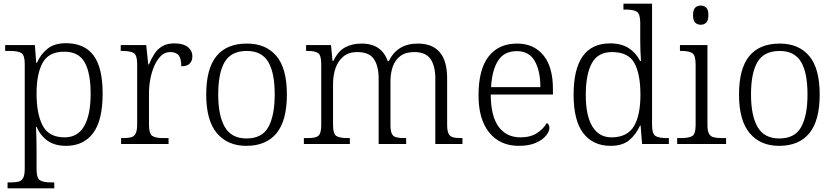

<svg xmlns="http://www.w3.org/2000/svg" viewBox="-20 -780 4519 1040"><path d="M21 240V208H39Q65 208 81.5 203.5Q98 199 106 183Q114 167 114 133V-433Q114 -481 96 -492.5Q78 -504 35 -504H8V-536H169L176 -440H180Q200 -486 237.5 -516Q275 -546 337 -546Q437 -546 486.5 -480Q536 -414 536 -273Q536 -127 484 -58.5Q432 10 338 10Q277 10 238 -17.5Q199 -45 178 -93H175Q176 -72 177 -41Q178 -10 178 25V136Q178 185 196.5 196.5Q215 208 254 208H274V240ZM330 -36Q401 -36 436 -97Q471 -158 471 -271Q471 -385 438.5 -442.5Q406 -500 328 -500Q244 -500 211 -440Q178 -380 178 -274Q178 -162 211.5 -99Q245 -36 330 -36Z M636 0V-32H648Q674 -32 690.5 -36.5Q707 -41 715 -57Q723 -73 723 -107V-433Q723 -481 704.5 -492.5Q686 -504 643 -504H634V-536H772L783 -431H787Q799 -461 815.5 -487Q832 -513 858 -529Q884 -545 925 -545Q972 -545 997 -525.5Q1022 -506 1022 -474Q1022 -451 1008 -436Q994 -421 962 -421Q962 -463 947.5 -480.5Q933 -498 902 -498Q873 -498 851.5 -477Q830 -456 815.5 -422.5Q801 -389 794 -350Q787 -311 787 -274V-104Q787 -55 805.5 -43.5Q824 -32 862 -32H893V0Z M1314 10Q1213 10 1155 -58.5Q1097 -127 1097 -268Q1097 -408 1152.5 -476Q1208 -544 1318 -544Q1420 -544 1477 -477Q1534 -410 1534 -268Q1534 -127 1478 -58.5Q1422 10 1314 10ZM1315 -30Q1400 -30 1434 -92.5Q1468 -155 1468 -268Q1468 -387 1432.5 -445.5Q1397 -504 1317 -504Q1233 -504 1197.5 -445Q1162 -386 1162 -268Q1162 -153 1198 -91.5Q1234 -30 1315 -30Z M1626 0V-32H1643Q1672 -32 1689 -36.5Q1706 -41 1713 -56.5Q1720 -72 1720 -105V-433Q1720 -481 1703 -492.5Q1686 -504 1648 -504H1638V-536H1773L1781 -450H1786Q1811 -503 1849.5 -523.5Q1888 -544 1937 -544Q1995 -544 2030 -519Q2065 -494 2080 -449H2086Q2132 -544 2243 -544Q2402 -544 2402 -355V-105Q2402 -72 2409.5 -56.5Q2417 -41 2433.5 -36.5Q2450 -32 2479 -32H2485V0H2338V-354Q2338 -423 2312 -460.5Q2286 -498 2224 -498Q2177 -498 2148.5 -476.5Q2120 -455 2107.5 -419Q2095 -383 2095 -340V-105Q2095 -72 2102 -56.5Q2109 -41 2126 -36.5Q2143 -32 2172 -32H2180V0H2031V-354Q2031 -423 2005 -460.5Q1979 -498 1915 -498Q1869 -498 1840 -474Q1811 -450 1797.5 -411Q1784 -372 1784 -326V-102Q1784 -54 1802.5 -43Q1821 -32 1864 -32H1875V0Z M2790 10Q2689 10 2630.5 -61.5Q2572 -133 2572 -263Q2572 -404 2626.5 -474Q2681 -544 2781 -544Q2871 -544 2923 -481Q2975 -418 2975 -299V-268H2638Q2639 -149 2681.5 -92.5Q2724 -36 2799 -36Q2853 -36 2888.5 -59Q2924 -82 2942 -114Q2948 -111 2952 -104Q2956 -97 2956 -87Q2956 -69 2938 -46Q2920 -23 2883 -6.5Q2846 10 2790 10ZM2907 -308Q2907 -396 2876.5 -449.5Q2846 -503 2779 -503Q2711 -503 2678 -451.5Q2645 -400 2640 -308Z M3288 10Q3192 10 3139.5 -58.5Q3087 -127 3087 -267Q3087 -545 3285 -545Q3346 -545 3386 -519Q3426 -493 3447 -450H3452Q3450 -476 3449 -505Q3448 -534 3448 -557V-655Q3448 -705 3429.5 -716.5Q3411 -728 3373 -728H3357V-760H3512V-103Q3512 -55 3530.5 -43.5Q3549 -32 3592 -32H3603V0H3458L3450 -100H3447Q3425 -51 3388 -20.5Q3351 10 3288 10ZM3295 -36Q3378 -37 3413.5 -96Q3449 -155 3449 -266Q3449 -380 3416 -439Q3383 -498 3295 -498Q3219 -498 3186 -438Q3153 -378 3153 -265Q3153 -152 3189.5 -93.5Q3226 -35 3295 -36Z M3776 -646Q3758 -646 3746 -657Q3734 -668 3734 -698Q3734 -728 3746 -739Q3758 -750 3776 -750Q3793 -750 3805 -739Q3817 -728 3817 -698Q3817 -668 3805 -657Q3793 -646 3776 -646ZM3648 0V-32H3668Q3711 -32 3729.5 -43Q3748 -54 3748 -102V-431Q3748 -481 3729.5 -492.5Q3711 -504 3673 -504H3663V-536H3812V-105Q3812 -72 3820 -56.5Q3828 -41 3845.5 -36.5Q3863 -32 3892 -32H3913V0Z M4200 10Q4099 10 4041 -58.5Q3983 -127 3983 -268Q3983 -408 4038.5 -476Q4094 -544 4204 -544Q4306 -544 4363 -477Q4420 -410 4420 -268Q4420 -127 4364 -58.5Q4308 10 4200 10ZM4201 -30Q4286 -30 4320 -92.5Q4354 -155 4354 -268Q4354 -387 4318.5 -445.5Q4283 -504 4203 -504Q4119 -504 4083.5 -445Q4048 -386 4048 -268Q4048 -153 4084 -91.5Q4120 -30 4201 -30Z"/></svg>

Font: Noto Serif Tamil Light
Style: Regular
Weight: 300
Designer: Indian Type Foundry, Tom Grace, and the Monotype Design Team
Foundry: Monotype Imaging Inc.
Version: Version 2.004; ttfautohint (v1.8.4.7-5d5b)